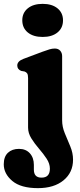

<svg xmlns="http://www.w3.org/2000/svg" viewBox="-60 -742 416 995"><path d="M161 -550.5Q112.5 -550.5 84 -573.8Q55.5 -597 55.5 -637Q55.5 -675.5 84 -698.8Q112.5 -722 161 -722Q209.5 -722 238 -698.8Q266.5 -675.5 266.5 -636.5Q266.5 -597 238 -573.8Q209.5 -550.5 161 -550.5ZM262 -118.5Q262 -84.5 276 -51Q290 -17.5 304.2 16.5Q318.5 50.5 318.5 85.5Q318.5 152 269.2 192.5Q220 233 136.5 233Q48 233 3.8 195.8Q-40.5 158.5 -40.5 109.5Q-40.5 70 -19 49.8Q2.5 29.5 38.5 29.5Q74 29.5 94.8 52.5Q115.5 75.5 115.5 112.5V137Q115.5 179 155.5 178.5Q198.5 178.5 198.5 132Q198.5 106 181.5 80.2Q164.5 54.5 142 28.5Q119.5 2.5 102.5 -24.8Q85.5 -52 85.5 -81V-337Q85.5 -354.5 80.8 -361.5Q76 -368.5 67 -371.5L50 -374.5Q29.5 -382.5 29.5 -402.5Q29.5 -424.5 60.5 -436.5L159 -473.5Q182 -482 196.2 -486.2Q210.5 -490.5 224 -490.5Q242 -490.5 252 -479.2Q262 -468 262 -451Z"/></svg>

Font: Fraunces 9pt S050
Style: Bold
Weight: 700
Version: Version 1.000; ttfautohint (v1.8.3)